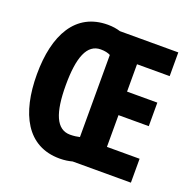

<svg xmlns="http://www.w3.org/2000/svg" viewBox="-129 -852 986 989"><g transform="rotate(20 364.0 -357.5)"><path d="M298 -724C122 -724 41 -576 41 -359C41 -145 119 9 299 9C327 9 349 5 368 0H687V-131H508V-305H674V-434H508V-584H687V-714H367C348 -720 325 -724 298 -724ZM307 -592C329 -592 347 -588 360 -581V-131C347 -128 329 -125 308 -125C232 -125 200 -206 200 -358C200 -510 232 -592 307 -592Z"/></g></svg>

Font: Noto Sans Lao UI ExtCond ExtBd
Style: Regular
Weight: 800
Width: 2
Designer: Monotype Design Team
Foundry: Monotype Imaging Inc.
Version: Version 2.000